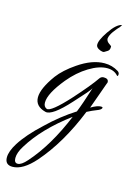

<svg xmlns="http://www.w3.org/2000/svg" viewBox="-163 -571 670 944"><g transform="rotate(15 171.5 -98.5)"><path d="M-3 308Q-41 308 -41 270Q-41 239 -14 196Q3 169 29.5 138.5Q56 108 93 74Q159 10 233 -37Q242 -59 253 -91Q264 -123 278 -167Q275 -160 256.5 -138.5Q238 -117 203 -79Q119 14 84 5Q30 -9 30 -55Q30 -100 83 -173Q98 -193 120 -213Q142 -233 170 -252Q241 -301 304 -301Q343 -301 375 -281Q384 -275 384 -266Q384 -257 380 -257Q379 -257 378 -258Q358 -281 323 -281Q282 -281 231 -250Q180 -219 137 -167Q70 -85 70 -39Q70 -18 86 -11Q108 -2 197 -100Q232 -139 257.5 -170Q283 -201 298 -223Q305 -233 318 -233Q342 -233 342 -215Q342 -211 339 -206Q332 -186 320 -152.5Q308 -119 291 -72Q323 -91 342 -91Q350 -91 350 -87Q350 -77 325 -68Q315 -64 303.5 -59Q292 -54 279 -47Q209 127 110 240Q50 308 -3 308ZM18 287Q37 287 64 256Q153 156 220 -6Q87 93 22 200Q0 235 0 262Q0 287 18 287ZM280 -353Q269 -354 258 -360.5Q247 -367 245 -376Q241 -399 276 -450Q310 -500 338 -505L330 -492Q320 -482 313.5 -473.5Q307 -465 303 -460Q288 -439 286 -423Q286 -410 298 -401Q312 -392 313 -388Q313 -375 308 -369Q306 -365 288 -355Q286 -353 280 -353Z"/></g></svg>

Font: Ephesis
Style: Regular
Weight: 400
Designer: Robert E. Leuschke
Foundry: Robert E. Leuschke
Version: Version 1.010; ttfautohint (v1.8.3)